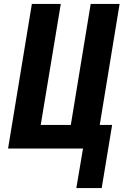

<svg xmlns="http://www.w3.org/2000/svg" viewBox="-20 -755 640 976"><path d="M368 201 402 0H21L142 -735H289L187 -120H340L441 -735H588L487 -120H550L497 201Z"/></svg>

Font: Iosevka SS04 Hv Ex Obl
Style: Regular
Weight: 900
Width: 7
Italic angle: -9°
Monospace: yes
Designer: Belleve Invis
Foundry: Belleve Invis
Version: Version 19.0.0; ttfautohint (v1.8.4)